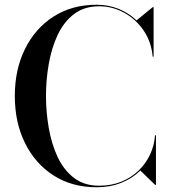

<svg xmlns="http://www.w3.org/2000/svg" viewBox="-20 -780 720 810"><path d="M388 10Q283.5 10 206 -39.8Q128.5 -89.5 85.5 -176.5Q42.5 -263.5 42.5 -375Q42.5 -486.5 85.5 -573.5Q128.5 -660.5 206 -710.2Q283.5 -760 388 -760Q437.5 -760 480.8 -742.5Q524 -725 556 -694L624.5 -750H628V-541H624Q619 -602.5 586.5 -650.5Q554 -698.5 504.2 -726Q454.5 -753.5 398 -753.5Q335.5 -753.5 292.2 -720.5Q249 -687.5 223.2 -632.5Q197.5 -577.5 185.8 -510.5Q174 -443.5 174 -375Q174 -307 185.8 -239.8Q197.5 -172.5 223.2 -117.5Q249 -62.5 292.2 -29.5Q335.5 3.5 398 3.5Q449.5 3.5 491.5 -13.5Q533.5 -30.5 564.5 -60.2Q595.5 -90 613.2 -128.2Q631 -166.5 634 -209H638V0H634.5L572 -60.5Q539.5 -28 492.2 -9Q445 10 388 10Z"/></svg>

Font: Bodoni Moda 48pt Medium
Style: Regular
Weight: 500
Designer: Owen Earl
Foundry: indestructible type
Version: Version 2.005